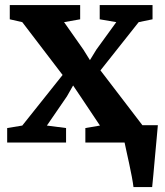

<svg xmlns="http://www.w3.org/2000/svg" viewBox="-20 -576 667 776"><path d="M70 -68.5 233 -273 70 -486.5 19.5 -498V-555.5H304V-498L239 -486.5L317 -375.5L343.5 -333L369.5 -375.5L450 -486.5L383 -498V-555.5H596.5V-498L540.5 -486.5L386 -291.5L555.5 -70H618Q616.5 -50.5 613.2 -16.5Q610 17.5 606.5 56.2Q603 95 600 128.5Q597 162 595 180H519.5Q517.5 163.5 512.8 138.2Q508 113 502.2 86Q496.5 59 491.2 35.8Q486 12.5 483.5 0H325V-58.5L384 -68.5L305.5 -186L275.5 -230.5L250.5 -186.5L169.5 -68.5L247 -58.5V0H9V-58.5Z"/></svg>

Font: Merriweather
Style: Bold
Weight: 700
Designer: Eben Sorkin
Foundry: Eben Sorkin
Version: Version 2.100; ttfautohint (v1.7.19-72a1) -l 8 -r 50 -G 200 